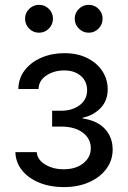

<svg xmlns="http://www.w3.org/2000/svg" viewBox="-20 -766 528 793"><path d="M243.7 6.8Q188 6.8 143.1 -11.2Q98.1 -29.3 71.5 -62Q44.9 -94.7 43.5 -137.7H131.8Q133.8 -106.9 166 -86.9Q198.2 -66.9 243.2 -66.9Q293 -66.9 324 -91.6Q355 -116.2 355 -153.8Q355 -193.4 321.8 -218.3Q288.6 -243.2 231.9 -243.2H195.3V-308.6H231.9Q278.8 -308.6 309.3 -331.8Q339.8 -355 339.8 -393.1Q339.8 -429.7 314 -452.4Q288.1 -475.1 245.1 -475.1Q203.1 -475.1 171.6 -454.3Q140.1 -433.6 139.2 -398.4H55.7Q56.6 -442.9 82.3 -476.1Q107.9 -509.3 150.9 -527.8Q193.8 -546.4 246.1 -546.4Q300.3 -546.4 340.6 -526.1Q380.9 -505.9 402.8 -472.2Q424.8 -438.5 424.8 -397.5Q424.8 -350.1 395.3 -319.6Q365.7 -289.1 321.3 -279.8V-276.9Q382.3 -267.6 413.8 -233.2Q445.3 -198.7 445.3 -148.4Q445.3 -104 419.4 -68.8Q393.6 -33.7 347.9 -13.4Q302.2 6.8 243.7 6.8ZM346.7 -630.9Q322.8 -630.9 305.7 -647.9Q288.6 -665 288.6 -689Q288.6 -712.4 305.7 -729.2Q322.8 -746.1 346.7 -746.1Q370.1 -746.1 387 -729.2Q403.8 -712.4 403.8 -689Q403.8 -665 387 -647.9Q370.1 -630.9 346.7 -630.9ZM141.1 -630.9Q117.2 -630.9 100.3 -647.9Q83.5 -665 83.5 -689Q83.5 -712.4 100.6 -729.2Q117.7 -746.1 141.1 -746.1Q165 -746.1 181.9 -729.2Q198.7 -712.4 198.7 -689Q198.7 -665 181.9 -647.9Q165 -630.9 141.1 -630.9Z"/></svg>

Font: Inter 18pt
Style: Regular
Weight: 400
Designer: Rasmus Andersson
Foundry: rsms
Version: Version 4.001;git-66647c0bb